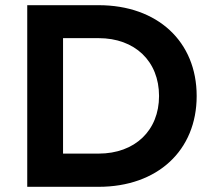

<svg xmlns="http://www.w3.org/2000/svg" viewBox="-20 -720 820 740"><path d="M85 0H360C587 0 738 -140 738 -350C738 -560 587 -700 360 -700H85ZM360 -128H223V-573H360C500 -573 593 -484 593 -350C593 -217 500 -128 360 -128Z"/></svg>

Font: Gully SemiBold
Style: Regular
Weight: 600
Designer: jaikishan Patel
Foundry: MagicType
Version: Version 1.000;Glyphs 3.2 (3242)